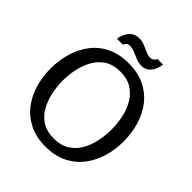

<svg xmlns="http://www.w3.org/2000/svg" viewBox="-242 -1055 1221 1221"><g transform="rotate(45 368.5 -444.0)"><path d="M367 11Q286 11 224.5 -19Q163 -49 122 -101Q81 -153 60.5 -220.5Q40 -288 40 -364Q40 -440 60.5 -507.5Q81 -575 121.5 -627.5Q162 -680 224 -709.5Q286 -739 368 -739Q451 -739 512.5 -709.5Q574 -680 615 -628Q656 -576 676.5 -508Q697 -440 697 -363Q697 -287 676 -219.5Q655 -152 614 -100Q573 -48 511.5 -18.5Q450 11 367 11ZM369 -63Q432 -63 474 -89.5Q516 -116 541.5 -160Q567 -204 578 -257Q589 -310 589 -363Q589 -416 578 -469Q567 -522 541.5 -566Q516 -610 473.5 -637Q431 -664 369 -664Q307 -664 264.5 -637.5Q222 -611 197 -567Q172 -523 160.5 -470Q149 -417 149 -364Q149 -311 160.5 -258Q172 -205 197 -160.5Q222 -116 264.5 -89.5Q307 -63 369 -63ZM528 -887Q526 -863 515 -839Q504 -815 485 -799.5Q466 -784 438 -784Q410 -784 386 -794Q362 -804 340 -813.5Q318 -823 293 -823Q280 -823 271 -815Q262 -807 258 -796H205Q209 -835 234 -867Q259 -899 302 -899Q329 -899 352.5 -889.5Q376 -880 398 -870Q420 -860 440 -860Q452 -860 463 -867.5Q474 -875 477 -887Z"/></g></svg>

Font: Rosario Light Medium
Style: Regular
Weight: 500
Version: Version 1.101; ttfautohint (v1.8.1.43-b0c9)